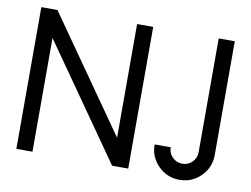

<svg xmlns="http://www.w3.org/2000/svg" viewBox="-73 -748 1123 860"><g transform="rotate(10 489.0 -318.0)"><path d="M557.6 0H484.4L122.1 -517.1V0H48.8V-644.5H122.1L484.4 -127.4V-644.5H557.6ZM792 9.8Q735.4 9.8 695.3 -30.3Q655.3 -70.3 655.3 -127H728.5Q728.5 -100.6 747.1 -82Q765.6 -63.5 792 -63.5Q818.4 -63.5 836.9 -82Q855.5 -100.6 855.5 -127V-644.5H928.7V-127Q928.7 -70.3 888.7 -30.3Q848.6 9.8 792 9.8Z"/></g></svg>

Font: Catrinity
Style: Regular
Weight: 400
Designer: Alexander Lange
Foundry: High-Logic / Made with FontCreator
Version: Version 2.090;May 20, 2024;FontCreator 15.0.0.2974 64-bit